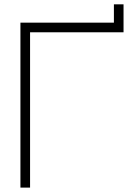

<svg xmlns="http://www.w3.org/2000/svg" viewBox="-20 -853 592 873"><path d="M497.9 -833.3V-750H72.9V0H116.7V-706.2H541.7V-833.3Z"/></svg>

Font: Manrope Thin
Style: Regular
Weight: 100
Width: 4
Designer: Michael Sharanda
Foundry: Michael Sharanda
Version: Version 2.000;PS 002.000;hotconv 1.0.88;makeotf.lib2.5.64775